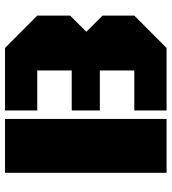

<svg xmlns="http://www.w3.org/2000/svg" viewBox="21 -709 688 770"><g transform="rotate(-90 365.0 -324.0)"><path d="M307.1 0V-129.4H467.3V-267.6H307.1V-380.4H467.3V-518.6H307.1V-647.9H557.6L687.5 -518.6V-386.7L622.6 -321.8L687.5 -256.8V-129.4L557.6 0ZM57.1 0V-647.9H272.9V0Z"/></g></svg>

Font: Black Ops One
Style: Regular
Weight: 400
Designer: James Grieshaber, Eben Sorkin
Foundry: Sorkin Type Co.
Version: Version 1.004; ttfautohint (v1.8.4.7-5d5b)